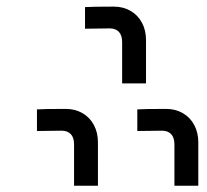

<svg xmlns="http://www.w3.org/2000/svg" viewBox="-20 -648 640 595"><path d="M332.5 -627.5Q264 -627.5 243.5 -626V-559L320 -560Q338.5 -560 348.5 -549.2Q358.5 -538.5 358.5 -517.5V-389.5H432.5V-524Q432.5 -554 420 -577.5Q407.5 -601 384.8 -614.2Q362 -627.5 332.5 -627.5ZM183.5 -310.5Q115 -310.5 94.5 -309V-242L171 -243Q189.5 -243 199.5 -232.2Q209.5 -221.5 209.5 -200.5V-72.5H283.5V-207Q283.5 -237 271 -260.5Q258.5 -284 235.8 -297.2Q213 -310.5 183.5 -310.5ZM494.5 -310.5Q426 -310.5 405.5 -309V-242L482 -243Q500.5 -243 510.5 -232.2Q520.5 -221.5 520.5 -200.5V-72.5H594.5V-207Q594.5 -237 582 -260.5Q569.5 -284 546.8 -297.2Q524 -310.5 494.5 -310.5Z"/></svg>

Font: JuliaMono
Style: Regular
Weight: 400
Monospace: yes
Designer: cormullion
Foundry: corm
Version: Version 0.055; ttfautohint (v1.8.4)